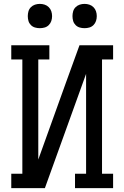

<svg xmlns="http://www.w3.org/2000/svg" viewBox="-20 -968 640 988"><path d="M38 0V-74H95V-662H38V-735H234V-662H177V-147L319 -542L389 -735H562V-662H505V-74H562V0H366V-74H423V-588L211 0ZM415 -823Q402 -823 390 -826.5Q378 -830 369 -839Q360 -848 356.5 -860Q353 -872 353 -885Q353 -898 356.5 -910Q360 -922 369 -931Q378 -940 390 -944Q402 -948 415 -948Q428 -948 440 -944Q452 -940 461 -931Q470 -922 474 -910Q478 -898 478 -885Q478 -872 474 -860Q470 -848 461 -839Q452 -830 440 -826.5Q428 -823 415 -823ZM185 -823Q172 -823 160 -826.5Q148 -830 139 -839Q130 -848 126.5 -860Q123 -872 123 -885Q123 -898 126.5 -910Q130 -922 139 -931Q148 -940 160 -944Q172 -948 185 -948Q198 -948 210 -944Q222 -940 231 -931Q240 -922 244 -910Q248 -898 248 -885Q248 -872 244 -860Q240 -848 231 -839Q222 -830 210 -826.5Q198 -823 185 -823Z"/></svg>

Font: Iosevka Plex Etoile
Style: Regular
Weight: 400
Designer: Belleve Invis
Foundry: Belleve Invis
Version: Version 25.1.1; ttfautohint (v1.8.4)